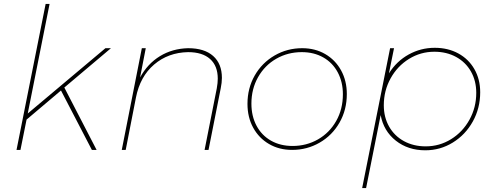

<svg xmlns="http://www.w3.org/2000/svg" viewBox="-20 -762 2512 976"><path d="M544 -517 307 -317 471 0H447L290 -302L115 -154L84 0H64L212 -742H232L121 -185L516 -517Z M1108 -366Q1108 -342 1102 -313L1040 0H1020L1082 -313Q1087 -341 1087 -362Q1087 -427 1048 -462Q1009 -497 936 -497Q835 -495 763.5 -434Q692 -373 671 -266L619 0H599L701 -517H721L692 -368Q730 -438 793 -476.5Q856 -515 936 -517Q1019 -517 1063.5 -477.5Q1108 -438 1108 -366Z M1743 -284Q1743 -204 1706 -139Q1669 -74 1605 -37Q1541 0 1465 0Q1399 0 1347.5 -30Q1296 -60 1267 -113Q1238 -166 1238 -234Q1238 -314 1275 -378.5Q1312 -443 1376 -480Q1440 -517 1516 -517Q1582 -517 1633.5 -487Q1685 -457 1714 -404Q1743 -351 1743 -284ZM1258 -235Q1258 -172 1284 -123Q1310 -74 1357.5 -47Q1405 -20 1467 -20Q1538 -20 1596.5 -53.5Q1655 -87 1689 -147Q1723 -207 1723 -283Q1723 -345 1697 -394Q1671 -443 1623.5 -470Q1576 -497 1514 -497Q1443 -497 1384.5 -463.5Q1326 -430 1292 -370Q1258 -310 1258 -235Z M2421 -293Q2421 -212 2383.5 -144.5Q2346 -77 2282 -37.5Q2218 2 2142 2Q2054 2 1992 -47Q1930 -96 1915 -177L1841 194H1821L1963 -517H1983L1957 -389Q1996 -451 2057.5 -485Q2119 -519 2190 -519Q2257 -519 2309.5 -490.5Q2362 -462 2391.5 -410.5Q2421 -359 2421 -293ZM1931 -227Q1931 -166 1958 -118.5Q1985 -71 2033.5 -44.5Q2082 -18 2144 -18Q2214 -18 2273 -54.5Q2332 -91 2366.5 -153.5Q2401 -216 2401 -290Q2401 -351 2374 -398.5Q2347 -446 2298.5 -472.5Q2250 -499 2188 -499Q2118 -499 2059 -462.5Q2000 -426 1965.5 -363.5Q1931 -301 1931 -227Z"/></svg>

Font: TypoPRO Montserrat
Style: Italic
Weight: 250
Italic angle: -11.3°
Designer: Julieta Ulanovsky
Foundry: Julieta Ulanovsky
Version: Version 6.001